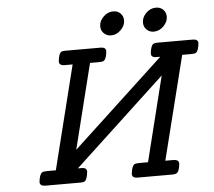

<svg xmlns="http://www.w3.org/2000/svg" viewBox="-58 -941 1118 1004"><g transform="rotate(-5 501.0 -438.5)"><path d="M110.8 -21Q114.7 -61 128.9 -70.8Q134.8 -74.7 153.8 -75.2H201.2L336.9 -619.1H294.9Q266.1 -619.1 266.1 -641.1Q270 -683.1 285.2 -690.9Q290 -693.8 303.2 -693.8H490.2Q518.1 -693.8 518.1 -672.9Q515.1 -632.8 500 -623Q494.1 -619.1 475.1 -619.1H428.2L316.9 -172.9L796.9 -619.1H776.9Q749 -619.1 749 -640.1Q752.9 -679.2 766.1 -689Q772.9 -693.8 789.1 -693.8H973.1Q1002 -693.8 1002 -672.9Q998 -631.8 983.9 -623Q978 -619.1 959 -619.1H912.1L775.9 -75.2H817.9Q846.7 -75.2 847.2 -54.2Q843.3 -12.2 828.1 -3.9Q820.3 0 809.1 0H623Q595.2 0 595.2 -21Q599.1 -61 612.8 -70.8Q618.7 -74.7 638.2 -75.2H685.1L795.9 -521L316.9 -75.2H336.9Q363.8 -75.2 363.8 -54.2Q359.9 -15.1 347.2 -4.9Q341.3 0 325.2 0H140.1Q110.8 0 110.8 -21ZM498 -805.2Q498 -832 520.5 -854.5Q543 -877 571.8 -877Q595.7 -877 610.4 -862.1Q625 -847.2 625 -825.2Q625 -798.3 602.5 -775.6Q580.1 -752.9 550.8 -752.9Q528.8 -752.9 513.4 -767.6Q498 -782.2 498 -805.2ZM722.2 -805.2Q722.2 -832 744.6 -854.5Q767.1 -877 795.9 -877Q819.8 -877 834.5 -862.1Q849.1 -847.2 849.1 -825.2Q849.1 -798.3 826.7 -775.6Q804.2 -752.9 774.9 -752.9Q752 -752.9 737.1 -768.1Q722.2 -783.2 722.2 -805.2Z"/></g></svg>

Font: CMU Concrete
Style: BoldItalic
Weight: 700
Italic angle: -14.04°
Version: Version 0.7.0